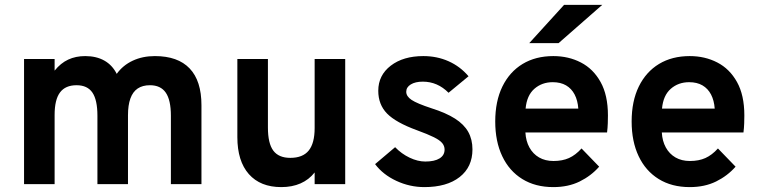

<svg xmlns="http://www.w3.org/2000/svg" viewBox="-20 -752 3105 784"><path d="M78.2 0V-511H203V-463.6Q227.7 -494.3 258.4 -508.6Q289.1 -523 328 -523Q373.4 -523 406 -504.6Q438.7 -486.2 456.6 -450.4Q481.9 -485.5 522 -504.2Q562.1 -523 612.4 -523Q706.3 -523 754.5 -472.4Q802.6 -421.8 802.6 -322.4V0H677.8V-279.4Q677.8 -343.4 656.9 -373.7Q636 -404 592.2 -404Q562.2 -404 542.2 -390.6Q522.3 -377.2 512.5 -349.9Q502.6 -322.6 502.6 -281.2V0H377.8V-279.4Q377.8 -344 357.3 -374Q336.8 -404 292.6 -404Q247 -404 225 -374.5Q203 -345 203 -282.8V0Z M1128.6 12Q1043.1 12 996.1 -41.1Q949.2 -94.3 949.2 -192V-511H1074V-231.2Q1074 -166.5 1096 -136.9Q1118.1 -107.4 1165.4 -107.4Q1216.4 -107.4 1240.6 -137.3Q1264.8 -167.2 1264.8 -229.2V-511H1389.6V0H1264.8V-47.8Q1241.5 -18.1 1207.2 -3.1Q1172.8 12 1128.6 12Z M1712.8 12Q1653.1 12 1598.4 -13.5Q1543.7 -39 1511.6 -81.8L1593.4 -151Q1619.2 -124.1 1652.5 -108.2Q1685.8 -92.4 1716.6 -92.4Q1754.4 -92.4 1774.9 -105.2Q1795.4 -117.9 1795.4 -141.2Q1795.4 -155.8 1785.8 -167.6Q1776.2 -179.4 1751.7 -191.7Q1727.1 -203.9 1682.6 -220.2Q1596.3 -251.7 1560.4 -288.4Q1524.6 -325.1 1524.6 -381.4Q1524.6 -444.7 1575.7 -483.9Q1626.7 -523 1708.6 -523Q1764.4 -523 1811.7 -501.9Q1859 -480.8 1893.2 -440.6L1811.6 -373.2Q1766.5 -418.6 1706.4 -418.6Q1675.9 -418.6 1657.3 -407.2Q1638.8 -395.9 1638.8 -377.2Q1638.8 -358.6 1660.7 -344Q1682.5 -329.4 1742.2 -309.8Q1800.8 -291.3 1837.8 -267.8Q1874.7 -244.3 1892 -213.4Q1909.2 -182.5 1909.2 -142Q1909.2 -70 1856.8 -29Q1804.4 12 1712.8 12Z M2239.4 12Q2165.8 12 2112.6 -21Q2059.3 -54 2030.8 -114.2Q2002.2 -174.4 2002.2 -256Q2002.2 -338.7 2031.4 -398.6Q2060.7 -458.5 2113.9 -490.8Q2167.2 -523 2239.4 -523Q2301.4 -523 2351.9 -496.9Q2402.5 -470.9 2432.4 -417.1Q2462.4 -363.4 2462.4 -280.6Q2462.4 -267.4 2461.8 -248.6Q2461.2 -229.9 2458.8 -211H2125.4Q2127.4 -175.9 2141.8 -149.8Q2156.2 -123.6 2181.2 -109.1Q2206.2 -94.6 2240.2 -94.6Q2276.6 -94.6 2303.4 -106.7Q2330.3 -118.8 2354.6 -145.8L2426.6 -71.4Q2393.6 -33.9 2347 -10.9Q2300.4 12 2239.4 12ZM2126.2 -308.6H2341.4Q2339 -341.9 2326.4 -366.1Q2313.8 -390.3 2291.4 -403.4Q2269 -416.4 2237 -416.4Q2192.9 -416.4 2162 -389.4Q2131.1 -362.4 2126.2 -308.6ZM2141.2 -576 2283.2 -732H2439L2261 -576Z M2796.4 12Q2722.8 12 2669.6 -21Q2616.3 -54 2587.8 -114.2Q2559.2 -174.4 2559.2 -256Q2559.2 -338.7 2588.4 -398.6Q2617.7 -458.5 2670.9 -490.8Q2724.2 -523 2796.4 -523Q2858.4 -523 2908.9 -496.9Q2959.5 -470.9 2989.4 -417.1Q3019.4 -363.4 3019.4 -280.6Q3019.4 -267.4 3018.8 -248.6Q3018.2 -229.9 3015.8 -211H2682.4Q2684.4 -175.9 2698.8 -149.8Q2713.2 -123.6 2738.2 -109.1Q2763.2 -94.6 2797.2 -94.6Q2833.6 -94.6 2860.4 -106.7Q2887.3 -118.8 2911.6 -145.8L2983.6 -71.4Q2950.6 -33.9 2904 -10.9Q2857.4 12 2796.4 12ZM2683.2 -308.6H2898.4Q2896 -341.9 2883.4 -366.1Q2870.8 -390.3 2848.4 -403.4Q2826 -416.4 2794 -416.4Q2749.9 -416.4 2719 -389.4Q2688.1 -362.4 2683.2 -308.6Z"/></svg>

Font: Overpass
Style: Regular
Weight: 400
Designer: Delve Withrington, Dave Bailey, Thomas Jockin
Foundry: Delve Fonts LLC
Version: Version 4.000